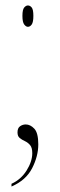

<svg xmlns="http://www.w3.org/2000/svg" viewBox="-20 -528 218 702"><path d="M82 -430Q75 -430 68.5 -438.5Q62 -447 62 -470Q62 -493 68.5 -500.5Q75 -508 82 -508Q90 -508 96 -500.5Q102 -493 102 -470Q102 -447 96 -438.5Q90 -430 82 -430ZM22 144Q57 128 77.5 95Q98 62 98 32Q98 12 90 2.5Q82 -7 71 -12Q60 -17 52 -23.5Q44 -30 44 -44Q44 -60 53.5 -66.5Q63 -73 74 -73Q91 -73 105.5 -57.5Q120 -42 120 0Q120 43 97.5 87Q75 131 22 154Z"/></svg>

Font: Noto Serif Display ExtraCondensed Thin
Style: Regular
Weight: 100
Width: 2
Designer: Monotype Design Team
Foundry: Monotype Imaging Inc.
Version: Version 2.009